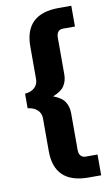

<svg xmlns="http://www.w3.org/2000/svg" viewBox="-92 -757 534 919"><g transform="rotate(-10 175.0 -298.0)"><path d="M96 -44V-203Q96 -228 78.5 -244Q61 -260 32 -263V-334Q61 -336 78.5 -352Q96 -368 96 -393V-552Q96 -710 262 -710H323V-609H265Q249 -609 241 -599Q233 -589 233 -571V-392Q233 -361 218 -337.5Q203 -314 162 -298Q203 -283 218 -259Q233 -235 233 -204V-25Q233 -7 241.5 3Q250 13 265 13H323V114H262Q96 114 96 -44Z"/></g></svg>

Font: Sarabun
Style: Bold
Weight: 700
Designer: Suppakit Chalermlarp | Katatrad Co.,Ltd.
Foundry: Cadson Demak Co.,Ltd.
Version: Version 1.000; ttfautohint (v1.6)